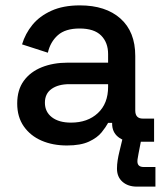

<svg xmlns="http://www.w3.org/2000/svg" viewBox="-20 -527 617 714"><path d="M229 14Q176 14 134.5 -4Q93 -22 68.5 -57Q44 -92 44 -142Q44 -193 68.5 -226.5Q93 -260 135.5 -277Q178 -294 232 -294H382V-326Q382 -369 356 -395Q330 -421 276 -421Q223 -421 195 -396Q167 -371 158 -331L62 -362Q74 -402 100.5 -434.5Q127 -467 171 -487Q215 -507 277 -507Q373 -507 428 -458Q483 -409 483 -319V-116Q483 -86 511 -86H553V0H476Q441 0 419 -18Q397 -36 397 -67V-70H382Q374 -55 358 -35Q342 -15 311 -0.5Q280 14 229 14ZM244 -71Q306 -71 344 -106.5Q382 -142 382 -204V-214H238Q197 -214 172 -196.5Q147 -179 147 -145Q147 -111 173 -91Q199 -71 244 -71ZM489 167Q456 167 435.5 149Q415 131 415 100Q415 85 417.5 69Q420 53 424 37L437 -17H507L495 45Q494 53 492.5 59.5Q491 66 491 73Q491 94 514 94H558V167Z"/></svg>

Font: Space Grotesk Medium
Style: Regular
Weight: 500
Designer: Florian Karsten
Foundry: Florian Karsten
Version: Version 2.000